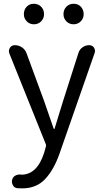

<svg xmlns="http://www.w3.org/2000/svg" viewBox="-20 -785 561 1041"><path d="M100.6 236.3Q85.9 236.3 73.2 235.4Q57.6 233.4 49.8 219.2Q42 205.1 45.9 189.5Q49.8 174.8 62.5 167.5Q75.2 160.2 91.8 161.1Q93.8 162.1 95.7 162.1Q180.7 162.1 218.8 44.9L228.5 10.7Q231.4 3.9 228.5 -2.9L30.3 -496.1Q28.3 -502.9 28.3 -508.8Q28.3 -517.6 34.2 -526.4Q43 -540 60.5 -540Q82 -540 99.6 -527.8Q117.2 -515.6 124 -496.1L218.8 -238.3Q256.8 -127 270.5 -88.9Q271.5 -85.9 273.9 -85.9Q276.4 -85.9 276.4 -88.9Q282.2 -106.4 297.9 -159.2Q313.5 -211.9 322.3 -238.3L405.3 -498Q411.1 -516.6 427.2 -528.3Q443.4 -540 463.9 -540Q479.5 -540 489.3 -527.3Q495.1 -518.6 495.1 -508.8Q495.1 -503.9 493.2 -498L302.7 47.9Q271.5 136.7 224.1 186.5Q176.8 236.3 100.6 236.3ZM109.4 -708Q109.4 -732.4 124.5 -748.5Q139.6 -764.6 163.6 -764.6Q187.5 -764.6 203.1 -748.5Q218.8 -732.4 218.8 -708Q218.8 -685.5 203.1 -669.4Q187.5 -653.3 164.1 -653.3Q140.6 -653.3 125 -669.4Q109.4 -685.5 109.4 -708ZM324.2 -708Q324.2 -732.4 339.8 -748.5Q355.5 -764.6 379.4 -764.6Q403.3 -764.6 418.5 -748.5Q433.6 -732.4 433.6 -708Q433.6 -685.5 418 -669.4Q402.3 -653.3 378.9 -653.3Q355.5 -653.3 339.8 -669.4Q324.2 -685.5 324.2 -708Z"/></svg>

Font: Gen Jyuu Gothic P Regular
Style: Regular
Weight: 400
Designer: [Source Han Sans]
Ryoko NISHIZUKA  (kana & ideographs); Paul D. Hunt (Latin, Greek & Cyrillic); Wenlong ZHANG  (bopomofo
Version: Version 1.002.20150607